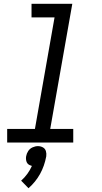

<svg xmlns="http://www.w3.org/2000/svg" viewBox="-20 -755 540 1017"><path d="M18 0V-72H165L269 -663H147V-735H363L246 -72H368V0ZM131 242 92 202Q129 169 149 124Q142 122 136 119Q124 113 120 100Q116 87 118.5 72.5Q121 58 129.5 45Q138 32 152.5 25.5Q167 19 181 19Q195 19 207 25.5Q219 32 223 45Q227 58 225 73Q206 176 131 242Z"/></svg>

Font: Iosevka SS08
Style: Italic
Weight: 400
Italic angle: -10°
Monospace: yes
Designer: Belleve Invis
Foundry: Belleve Invis
Version: 2.1.0; ttfautohint (v1.8.2)